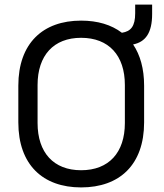

<svg xmlns="http://www.w3.org/2000/svg" viewBox="-20 -804 714 838"><path d="M334 14C502 14 609 -85 609 -270V-430C609 -504 592 -564 561 -610C615 -621 644 -660 644 -743V-784H570V-746C570 -689 551 -667 512 -661C466 -696 406 -714 334 -714C167 -714 60 -615 60 -430V-270C60 -85 167 14 334 14ZM144 -267V-433C144 -562 214 -639 334 -639C455 -639 525 -562 525 -433V-267C525 -138 455 -61 334 -61C214 -61 144 -138 144 -267Z"/></svg>

Font: Meta Space
Style: Regular
Weight: 400
Designer: Meta Pool / Florian Karsten
Foundry: Meta Pool / Florian Karsten
Version: Version 2.000;Glyphs 3.1.1 (3137)